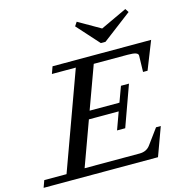

<svg xmlns="http://www.w3.org/2000/svg" viewBox="-168 -991 1067 1106"><g transform="rotate(-15 365.5 -437.5)"><path d="M490.2 -720.2 372.1 -851.6 387.7 -875 519.5 -799.3 677.2 -873 690.9 -851.6 518.1 -720.2ZM-43.9 0 -28.8 -42H104L314.5 -621.1H171.9L187 -663.1H774.9L709 -496.6H682.1L684.6 -592.8Q685.1 -604.5 670.2 -609.9Q655.3 -615.2 622.1 -615.2H419.9L327.1 -360.8H504.9L538.6 -452.6H586.4L499 -210H450.2L487.8 -313.5H310.1L213.4 -47.9H541.5Q583 -47.9 605 -78.1L671.9 -169.4H700.2L638.2 0Z"/></g></svg>

Font: Elstob 6pt Medium
Style: Italic
Weight: 500
Italic angle: -20°
Designer: Peter S. Baker
Version: Version 1.015